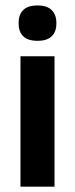

<svg xmlns="http://www.w3.org/2000/svg" viewBox="-20 -702 282 722"><path d="M57 0V-490.5H185V0ZM121 -548.5Q84.5 -548.5 67.2 -565.8Q50 -583 50 -613.5V-616Q50 -646.5 67.2 -664Q84.5 -681.5 121 -681.5Q157 -681.5 174.5 -664Q192 -646.5 192 -616V-613.5Q192 -582.5 174.5 -565.5Q157 -548.5 121 -548.5Z"/></svg>

Font: Anek Tamil Medium SemiBold
Style: Regular
Weight: 600
Version: Version 1.003